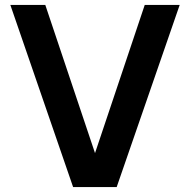

<svg xmlns="http://www.w3.org/2000/svg" viewBox="-20 -760 772 780"><path d="M454 0 710 -740H568L366 -138L164 -740H22L277 0Z"/></svg>

Font: Be Vietnam Pro SemiBold
Style: Regular
Weight: 600
Designer: Lam Bao, Tony Le, Vietanh Nguyen
Foundry: Yellow Type Foundry
Version: Version 1.002